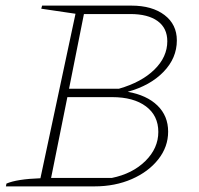

<svg xmlns="http://www.w3.org/2000/svg" viewBox="-20 -664 708 684"><path d="M1 0 3 -10Q40 -26 124 -29L249 -615L127 -633L130 -644H448Q522 -644 566 -610.5Q610 -577 610 -520Q610 -457 562.5 -408Q515 -359 435 -337Q503 -325 541 -288Q579 -251 579 -195Q579 -141 544 -96.5Q509 -52 449.5 -26Q390 0 316 0ZM444 -614H279L226 -348H404Q484 -371 530 -416Q576 -461 576 -517Q576 -564 541.5 -589Q507 -614 444 -614ZM162 -30H378Q452 -45 498 -90.5Q544 -136 544 -194Q544 -252 500 -285Q456 -318 379 -318H220Z"/></svg>

Font: Piazzolla SC Thin
Style: Italic
Weight: 100
Italic angle: -11.3°
Designer: Juan Pablo del Peral
Foundry: Huerta Tipografica
Version: Version 1.330